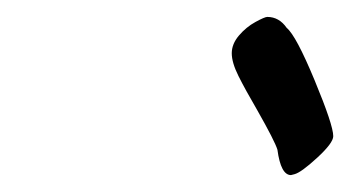

<svg xmlns="http://www.w3.org/2000/svg" viewBox="-20 -625 414 227"><path d="M308 -448Q305 -458 284 -495Q270 -519 262 -535Q254 -551 254 -562Q254 -573 262.5 -583Q271 -593 282 -599Q293 -605 296 -605Q310 -605 319 -592Q330 -583 352 -530Q374 -477 374 -464Q374 -456 355 -438.5Q336 -421 328 -419L324 -418Q318 -418 314 -425.5Q310 -433 308 -448Z"/></svg>

Font: Caveat
Style: Bold
Weight: 700
Designer: Pablo Impallari
Foundry: Pablo Impallari
Version: Version 1.500; ttfautohint (v1.6)